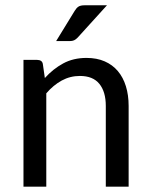

<svg xmlns="http://www.w3.org/2000/svg" viewBox="-20 -703 565 723"><path d="M68.4 0ZM68.4 0V-477.5H119.6Q128.9 -477.5 134.8 -473.4Q140.6 -469.2 141.6 -460L148.9 -409.2Q179.7 -443.4 217.8 -464.1Q255.9 -484.9 305.7 -484.9Q344.7 -484.9 374.3 -471.9Q403.8 -459 423.8 -435.3Q443.8 -411.6 454.1 -378.2Q464.4 -344.7 464.4 -304.2V0H378.4V-304.2Q378.4 -357.4 354.2 -387.2Q330.1 -417 280.8 -417Q244.1 -417 212.4 -399.7Q180.7 -382.3 154.3 -351.6V0ZM382.8 -683.1 272.5 -561.5Q265.6 -554.2 259 -551.3Q252.4 -548.3 242.7 -548.3H191.4L261.2 -662.1Q267.6 -672.9 275.4 -678Q283.2 -683.1 298.8 -683.1Z"/></svg>

Font: Carlito
Style: Regular
Weight: 400
Designer: Lukasz Dziedzic
Foundry: tyPoland Lukasz Dziedzic
Version: Version 1.103; Beta1; all basic design good, some composites